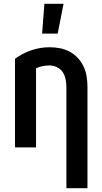

<svg xmlns="http://www.w3.org/2000/svg" viewBox="-20 -777 540 1012"><path d="M330 215V-320Q330 -340 325.5 -360.5Q321 -381 310 -397.5Q299 -414 280 -423Q261 -432 241 -432Q223 -432 205 -428.5Q187 -425 170 -417V0H59V-467Q98 -496 145 -512Q192 -528 241 -528Q268 -528 295 -523Q322 -518 346.5 -505Q371 -492 390 -471.5Q409 -451 420.5 -426.5Q432 -402 436.5 -374.5Q441 -347 441 -320V215ZM202 -600 214 -757H315L284 -600Z"/></svg>

Font: Moesevka
Style: Bold
Weight: 700
Monospace: yes
Designer: Belleve Invis
Foundry: Belleve Invis
Version: Version 32.5.0; ttfautohint (v1.8.4)